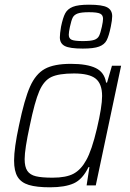

<svg xmlns="http://www.w3.org/2000/svg" viewBox="-20 -790 554 818"><path d="M40 -106Q40 -159 61 -256Q84 -367 108 -421Q132 -475 171 -496.5Q210 -518 282 -518Q351 -518 388 -500Q425 -482 432 -438H436L457 -510H496L388 0H349L361 -78H357Q332 -26 294.5 -9Q257 8 193 8Q136 8 103 -2Q70 -12 55 -36.5Q40 -61 40 -106ZM347 -107Q371 -149 393 -242.5Q415 -336 415 -381Q415 -433 387.5 -455Q360 -477 295 -477Q231 -477 199 -462Q167 -447 147.5 -402Q128 -357 107 -255Q85 -154 85 -112Q85 -79 96.5 -62Q108 -45 133 -39Q158 -33 204 -33Q262 -33 293.5 -50Q325 -67 347 -107ZM235 -631Q235 -646 240 -676Q248 -715 258 -733.5Q268 -752 290.5 -761Q313 -770 359 -770Q416 -770 437 -758.5Q458 -747 458 -721Q458 -705 452 -676Q444 -637 434.5 -618.5Q425 -600 402 -591.5Q379 -583 333 -583Q277 -583 256 -594Q235 -605 235 -631ZM414 -676Q419 -699 419 -710Q419 -726 406.5 -732Q394 -738 359 -738Q326 -738 311 -732.5Q296 -727 290 -715.5Q284 -704 278 -676Q273 -653 273 -642Q273 -626 285.5 -620.5Q298 -615 333 -615Q366 -615 381 -620Q396 -625 402 -637Q408 -649 414 -676Z"/></svg>

Font: Saira Semi Condensed ExtraLight
Style: Italic
Weight: 200
Width: 4
Italic angle: -12°
Designer: Hector Gatti with collaboration of the Omnibus-Type team
Foundry: Omnibus-Type
Version: Version 1.001; ttfautohint (v1.8)